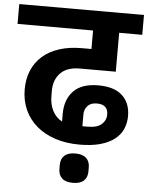

<svg xmlns="http://www.w3.org/2000/svg" viewBox="-80 -746 774 1003"><g transform="rotate(5 307.0 -245.0)"><path d="M357 6Q286 6 229 -13Q172 -32 131.5 -66.5Q91 -101 69 -149.5Q47 -198 47 -257Q47 -312 65.5 -356Q84 -400 119.5 -431.5Q155 -463 207 -480Q259 -497 326 -497H376V-594H-20V-698H634V-594H513V-390H325Q257 -390 223 -354.5Q189 -319 189 -262V-235Q189 -190 206.5 -156.5Q224 -123 256 -106V-147Q256 -222 299 -266.5Q342 -311 429 -311Q512 -311 554.5 -272Q597 -233 597 -164Q597 -128 583.5 -97Q570 -66 541 -43Q512 -20 466.5 -7Q421 6 357 6ZM391 -91Q442 -91 465 -112Q488 -133 488 -162Q488 -188 474 -202Q460 -216 429 -216Q397 -216 380.5 -197.5Q364 -179 364 -153V-91ZM340 208Q302 208 283 190.5Q264 173 264 142V120Q264 89 283 71.5Q302 54 340 54Q378 54 397 71.5Q416 89 416 120V142Q416 173 397 190.5Q378 208 340 208Z"/></g></svg>

Font: IBM Plex Sans Devanagari
Style: Bold
Weight: 700
Designer: Mike Abbink, Paul van der Laan, Pieter van Rosmalen, Erin McLaughlin
Foundry: Bold Monday
Version: Version 1.1